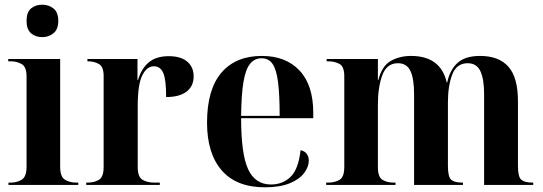

<svg xmlns="http://www.w3.org/2000/svg" viewBox="-20 -787 2312 817"><path d="M160 -629Q131 -629 112 -645.5Q93 -662 93 -698Q93 -735 112 -751Q131 -767 160 -767Q187 -767 207.5 -751Q228 -735 228 -698Q228 -662 207.5 -645.5Q187 -629 160 -629ZM16 0V-10H27Q52 -10 72.5 -22.5Q93 -35 93 -78V-462Q93 -503 72 -514.5Q51 -526 28 -526H15V-536H236V-78Q236 -34 257 -22Q278 -10 302 -10H313V0Z M347 0V-10H354Q381 -10 401 -22Q421 -34 421 -76V-464Q421 -503 401 -514.5Q381 -526 355 -526H352V-536H565V-446H567Q582 -496 613.5 -522Q645 -548 698 -548Q749 -548 776.5 -525Q804 -502 804 -462Q804 -420 773.5 -397Q743 -374 687 -374Q687 -449 674.5 -477Q662 -505 635 -505Q605 -505 585.5 -466.5Q566 -428 566 -334V-76Q566 -34 586.5 -22Q607 -10 636 -10H660V0Z M1107 10Q986 10 923.5 -62Q861 -134 861 -265Q861 -406 922 -477.5Q983 -549 1094 -549Q1196 -549 1254.5 -487Q1313 -425 1313 -307V-284H1006Q1006 -131 1036 -66.5Q1066 -2 1133 -2Q1183 -2 1216.5 -34.5Q1250 -67 1259 -148Q1277 -144 1285.5 -132Q1294 -120 1294 -104Q1294 -77 1274 -50.5Q1254 -24 1212.5 -7Q1171 10 1107 10ZM1170 -294Q1170 -385 1163 -438.5Q1156 -492 1139.5 -515.5Q1123 -539 1093 -539Q1063 -539 1044 -515.5Q1025 -492 1016 -438.5Q1007 -385 1006 -294Z M1368 0V-10H1378Q1404 -10 1424.5 -21.5Q1445 -33 1445 -77V-462Q1445 -504 1424.5 -515Q1404 -526 1378 -526H1370V-536H1588V-447H1590Q1605 -506 1642.5 -527.5Q1680 -549 1729 -549Q1855 -549 1881 -436H1883Q1894 -489 1926.5 -519Q1959 -549 2023 -549Q2103 -549 2143.5 -503Q2184 -457 2184 -357V-81Q2184 -34 2198.5 -22Q2213 -10 2246 -10H2249V0H2040V-386Q2040 -451 2024 -484.5Q2008 -518 1970 -518Q1923 -518 1904.5 -470Q1886 -422 1886 -351V-81Q1886 -34 1900 -22Q1914 -10 1947 -10H1950V0H1742V-386Q1742 -452 1726.5 -485Q1711 -518 1673 -518Q1626 -518 1607 -467.5Q1588 -417 1588 -340V-76Q1588 -33 1608 -21.5Q1628 -10 1654 -10H1663V0Z"/></svg>

Font: Noto Serif Display SemiCondensed
Style: Bold
Weight: 700
Width: 4
Designer: Monotype Design Team
Foundry: Monotype Imaging Inc.
Version: Version 2.009